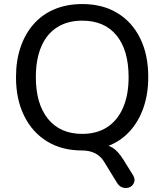

<svg xmlns="http://www.w3.org/2000/svg" viewBox="-20 -734 811 948"><path d="M635 128Q646 145 644 158.5Q642 172 633 181.5Q624 191 610 193.5Q596 196 582 190.5Q568 185 558 169L493 63Q477 37 450 23Q423 9 385 9L460 -22Q507 -22 534.5 -5.5Q562 11 589 54ZM386 9Q286 9 213 -35.5Q140 -80 99.5 -161.5Q59 -243 59 -353Q59 -436 82 -502.5Q105 -569 147.5 -616.5Q190 -664 250.5 -689Q311 -714 386 -714Q486 -714 559 -670Q632 -626 672 -545Q712 -464 712 -354Q712 -271 689 -204Q666 -137 623.5 -89Q581 -41 521 -16Q461 9 386 9ZM386 -73Q458 -73 509 -106Q560 -139 587.5 -202Q615 -265 615 -353Q615 -486 555.5 -559Q496 -632 386 -632Q314 -632 262.5 -599.5Q211 -567 184 -504.5Q157 -442 157 -353Q157 -221 217 -147Q277 -73 386 -73Z"/></svg>

Font: Nunito ExtraLight Medium
Style: Regular
Weight: 500
Version: Version 3.602